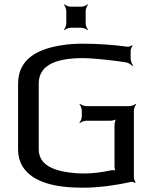

<svg xmlns="http://www.w3.org/2000/svg" viewBox="-20 -862 706 892"><path d="M587 -590V-626C587 -633 592 -645 596 -649L593 -652C590 -648 578 -644 571 -645C506 -654 437 -659 363 -659C330 -659 298 -657 268 -652C164 -636 64 -594 64 -473V-166C64 -137 71 -112 84 -90C131 -13 241 10 363 10C432 10 507 1 589 -17C595 -18 604 -15 607 -12L610 -15C607 -18 602 -30 602 -36V-349C602 -358 608 -373 613 -378L611 -380C606 -375 591 -369 582 -369H380C371 -369 356 -375 351 -380L349 -378C354 -373 360 -358 360 -349V-321C360 -312 354 -297 349 -292L351 -290C356 -295 371 -301 380 -301H492C501 -301 518 -305 523 -310L521 -312C516 -307 512 -290 512 -281V-90C512 -83 514 -69 518 -66L521 -69C517 -72 503 -72 497 -71C452 -61 409 -56 369 -56C344 -56 320 -58 299 -61C233 -70 160 -94 160 -168V-474C160 -553 228 -592 365 -592C411 -592 514 -581 567 -572C578 -570 590 -561 595 -555L598 -557C593 -564 587 -579 587 -590ZM378 -753V-811C378 -820 384 -835 389 -840L387 -842C382 -837 367 -831 358 -831H308C299 -831 284 -837 279 -842L277 -840C282 -835 288 -820 288 -811V-753C288 -744 282 -729 277 -724L279 -722C284 -727 299 -733 308 -733H358C367 -733 382 -727 387 -722L389 -724C384 -729 378 -744 378 -753Z"/></svg>

Font: Gamestation Storm
Style: Regular
Weight: 400
Designer: Jonas Hecksher
Foundry: Jonas Hecksher, Playtypeª, e-types AS
Version: Version 1.003